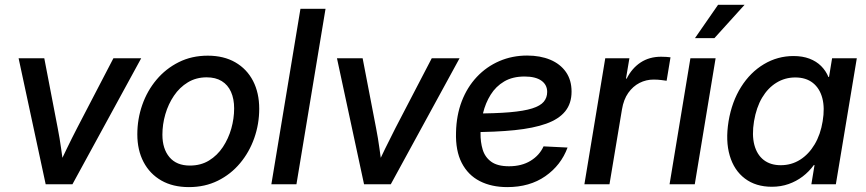

<svg xmlns="http://www.w3.org/2000/svg" viewBox="-20 -764 3590 796"><path d="M169.4 0 57.1 -522.5H163.6L219.2 -233.4Q227.5 -190.9 233.4 -148.4Q239.3 -106 245.1 -64H216.8Q236.8 -106 257.3 -148.4Q277.8 -190.9 299.8 -233.4L450.2 -522.5H565.4L280.3 0Z M763.2 11.7Q696.8 11.7 648.9 -15.6Q601.1 -43 575.2 -92.3Q549.3 -141.6 549.3 -207Q549.3 -270.5 569.8 -329.1Q590.3 -387.7 628.9 -433.6Q667.5 -479.5 721.2 -506.3Q774.9 -533.2 841.3 -533.2Q907.7 -533.2 955.6 -505.6Q1003.4 -478 1029.1 -428.5Q1054.7 -378.9 1054.7 -313Q1054.7 -250 1034.2 -191.7Q1013.7 -133.3 975.3 -87.4Q937 -41.5 883.3 -14.9Q829.6 11.7 763.2 11.7ZM767.1 -77.6Q812.5 -77.6 846.7 -98.6Q880.9 -119.6 904.1 -154.5Q927.2 -189.5 939 -231.2Q950.7 -272.9 950.7 -314.5Q950.7 -354 937.7 -383.1Q924.8 -412.1 899.4 -427.7Q874 -443.4 836.9 -443.4Q793 -443.4 758.8 -422.6Q724.6 -401.9 701.2 -367.2Q677.7 -332.5 665.5 -290.5Q653.3 -248.5 653.3 -205.6Q653.3 -147 682.6 -112.3Q711.9 -77.6 767.1 -77.6Z M1329.6 -727.5 1209 0H1105L1225.6 -727.5Z M1489.3 0 1377 -522.5H1483.4L1539.1 -233.4Q1547.4 -190.9 1553.2 -148.4Q1559.1 -106 1564.9 -64H1536.6Q1556.6 -106 1577.1 -148.4Q1597.7 -190.9 1619.6 -233.4L1770 -522.5H1885.3L1600.1 0Z M2083 11.7Q2017.6 11.7 1969 -13.2Q1920.4 -38.1 1894.3 -88.6Q1868.2 -139.2 1870.6 -215.3Q1872.1 -286.1 1894.5 -344.5Q1917 -402.8 1957 -445.3Q1997.1 -487.8 2050.3 -510.7Q2103.5 -533.7 2165.5 -533.7Q2219.7 -533.7 2261.2 -516.4Q2302.7 -499 2326.2 -465.6Q2349.6 -432.1 2349.6 -384.3Q2349.6 -335 2323.2 -302.5Q2296.9 -270 2244.4 -251.2Q2191.9 -232.4 2113.5 -224.4Q2035.2 -216.3 1930.2 -216.3L1942.9 -293.5Q2033.7 -293.5 2093 -298.6Q2152.3 -303.7 2186.3 -314.5Q2220.2 -325.2 2234.4 -342.3Q2248.5 -359.4 2248.5 -382.8Q2248.5 -412.6 2224.4 -429.7Q2200.2 -446.8 2154.8 -446.8Q2105 -446.8 2070.3 -426.3Q2035.6 -405.8 2014.2 -371.3Q1992.7 -336.9 1982.7 -295.4Q1972.7 -253.9 1972.2 -211.4Q1971.7 -174.8 1981.2 -143.6Q1990.7 -112.3 2016.6 -93.5Q2042.5 -74.7 2090.3 -74.7Q2142.6 -74.7 2179.7 -97.4Q2216.8 -120.1 2233.4 -157.2L2333 -152.3Q2305.7 -78.6 2240.7 -33.4Q2175.8 11.7 2083 11.7Z M2402.8 0 2489.3 -522.5H2589.4L2575.2 -438H2578.1Q2599.6 -481 2635.7 -504.9Q2671.9 -528.8 2720.7 -528.8Q2731.9 -528.8 2742.4 -528.1Q2752.9 -527.3 2759.8 -526.4L2743.7 -429.2Q2737.3 -430.2 2722.2 -432.1Q2707 -434.1 2689.5 -434.1Q2658.7 -434.1 2631.3 -420.2Q2604 -406.2 2584.7 -378.9Q2565.4 -351.6 2558.6 -310.5L2506.8 0Z M2755.9 0 2842.3 -522.5H2946.8L2860.4 0ZM2861.3 -606 2957 -744.1H3066.9L2941.9 -606Z M3180.2 10.3Q3113.3 10.3 3068.4 -23.7Q3023.4 -57.6 3005.4 -118.7Q2987.3 -179.7 3000.5 -261.2Q3014.2 -342.8 3052.5 -403.6Q3090.8 -464.4 3147.2 -498Q3203.6 -531.7 3270 -531.7Q3307.1 -531.7 3335.9 -520.8Q3364.7 -509.8 3384.3 -490.2Q3403.8 -470.7 3414.6 -444.8H3417L3429.7 -522.5H3532.2L3445.3 0H3343.8L3356.9 -79.6H3354Q3334 -52.2 3307.6 -32.2Q3281.2 -12.2 3249.3 -1Q3217.3 10.3 3180.2 10.3ZM3216.8 -79.1Q3261.2 -79.1 3297.1 -101.8Q3333 -124.5 3357.4 -165.5Q3381.8 -206.5 3390.6 -261.2Q3399.9 -316.4 3389.2 -357.2Q3378.4 -397.9 3349.9 -420.4Q3321.3 -442.9 3276.9 -442.9Q3234.4 -442.9 3199 -421.1Q3163.6 -399.4 3139.6 -359.1Q3115.7 -318.8 3106 -261.2Q3096.7 -204.1 3107.4 -163.3Q3118.2 -122.6 3146.2 -100.8Q3174.3 -79.1 3216.8 -79.1Z"/></svg>

Font: Inter 28pt Medium
Style: Italic
Weight: 500
Italic angle: -9.3988°
Designer: Rasmus Andersson
Foundry: rsms
Version: Version 4.001;git-66647c0bb